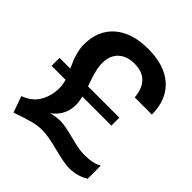

<svg xmlns="http://www.w3.org/2000/svg" viewBox="-199 -856 1001 1001"><g transform="rotate(45 301.5 -356.0)"><path d="M464.8 9.8Q434.1 9.8 352.8 -11.2Q271.5 -32.2 230 -32.2Q198.2 -32.2 162.8 -23.4Q127.4 -14.6 59.1 9.8L26.9 -80.1Q85 -101.1 111.6 -147Q138.2 -192.9 138.2 -250Q138.2 -274.4 129.9 -303.2H26.9V-361.8H106Q92.3 -392.6 86.4 -407Q80.6 -421.4 73.7 -448.7Q66.9 -476.1 66.9 -501Q66.9 -604.5 134 -663.3Q201.2 -722.2 320.8 -722.2Q442.4 -722.2 509.3 -662.1Q576.2 -602.1 576.2 -493.2H450.2Q443.8 -556.2 412.6 -586.7Q381.3 -617.2 324.2 -617.2Q268.6 -617.2 235.8 -586.4Q203.1 -555.7 203.1 -502Q203.1 -487.3 204.8 -473.4Q206.5 -459.5 211.2 -442.4Q215.8 -425.3 218 -417.2Q220.2 -409.2 227.8 -387.5Q235.4 -365.7 236.8 -361.8H467.8V-303.2H252.9Q261.2 -274.4 261.2 -250Q261.2 -169.9 195.8 -123Q232.4 -132.8 262.2 -132.8Q295.4 -132.8 367.2 -114Q439 -95.2 471.2 -95.2Q543 -95.2 576.2 -117.2V-20Q529.8 9.8 464.8 9.8Z"/></g></svg>

Font: Creato Display
Style: Bold
Weight: 700
Version: Version 1.000